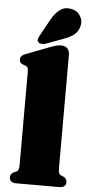

<svg xmlns="http://www.w3.org/2000/svg" viewBox="-63 -991 475 1026"><g transform="rotate(5 175.0 -478.0)"><path d="M285.5 -711V-103Q285.5 -83.5 288.5 -75.2Q291.5 -67 299 -63.5L310.5 -58.5Q321.5 -54 326.5 -46.5Q331.5 -39 331.5 -29.5Q331.5 -15.5 322.8 -7.8Q314 0 294.5 0H66Q46.5 0 37.5 -7.8Q28.5 -15.5 28.5 -29.5Q28.5 -39 33.5 -46.5Q38.5 -54 50 -58.5L61 -63.5Q68.5 -67 71.5 -75.2Q74.5 -83.5 74.5 -103V-600Q74.5 -616 70.2 -622.5Q66 -629 57.5 -631.5L46.5 -635Q36 -638.5 31.5 -644.8Q27 -651 27 -661Q27 -672.5 33.2 -679.5Q39.5 -686.5 57 -693L170 -736.5Q196.5 -746.5 211.8 -750.8Q227 -755 238.5 -755Q262 -755 273.8 -742.5Q285.5 -730 285.5 -711ZM170 -886Q190 -922.5 216 -941.8Q242 -961 277 -954Q309 -948.5 324.8 -923Q340.5 -897.5 335 -872Q329.5 -840.5 307.8 -822.2Q286 -804 247.5 -790.5L155.5 -756.5Q145 -753 134 -754Q123 -755 117 -761.5Q110.5 -769.5 112.8 -778.2Q115 -787 120.5 -796.5Z"/></g></svg>

Font: Fraunces Black
Style: Regular
Weight: 900
Version: Version 1.000;[b76b70a41]